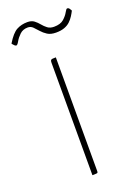

<svg xmlns="http://www.w3.org/2000/svg" viewBox="-188 -727 541 779"><g transform="rotate(-20 83.0 -337.0)"><path d="M71 0V-485Q71 -493 73 -496Q75 -499 80.5 -499.5Q86 -500 95 -500V-10Q95 -5 94 -3Q93 -1 88 -0.5Q83 0 71 0ZM131 -594Q108 -594 94 -603Q80 -612 70 -623.5Q60 -635 51 -644Q42 -653 29 -653Q8 -653 -5.5 -640Q-19 -627 -26.5 -613.5Q-34 -600 -39 -600Q-42 -600 -46 -603.5Q-50 -607 -52.5 -610.5Q-55 -614 -55 -614Q-32 -652 -11.5 -663Q9 -674 35 -674Q53 -674 64 -665.5Q75 -657 83.5 -646.5Q92 -636 103 -627.5Q114 -619 131 -619Q159 -619 173.5 -632Q188 -645 195 -658Q202 -671 206 -671Q211 -671 214 -667.5Q217 -664 219 -660Q221 -656 221 -656Q216 -646 209 -635Q202 -624 192 -614.5Q182 -605 167 -599.5Q152 -594 131 -594Z"/></g></svg>

Font: Yanone Kaffeesatz ExtraLight
Style: Regular
Weight: 200
Designer: Yanone (Cyrillic: Daniel Pouzeot, Huerta Tipografica, and Cyreal)
Foundry: Yanone
Version: Version 2.003